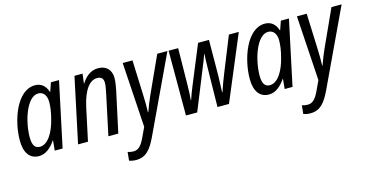

<svg xmlns="http://www.w3.org/2000/svg" viewBox="-79 -920 2957 1535"><g transform="rotate(-15 1399.5 -153.0)"><path d="M149 10C204 10 249 -27 287 -83H289L281 0H346L460 -536H393L368 -464H365C349 -515 315 -546 262 -546C112 -546 32 -314 32 -149C32 -46 76 10 149 10ZM175 -60C135 -60 115 -90 115 -153C115 -286 176 -476 271 -476C313 -476 339 -442 339 -388C339 -348 333 -304 318 -248C294 -151 244 -60 175 -60Z M474 0H556L614 -271C644 -408 696 -473 758 -473C792 -473 809 -455 809 -421C809 -397 803 -366 796 -334L725 0H807L880 -338C886 -370 893 -407 893 -436C893 -510 849 -547 784 -547C725 -547 679 -509 647 -457H645L655 -537H588Z M892 241C974 241 1015 188 1058 99L1357 -536H1273L1134 -231C1119 -198 1096 -141 1083 -103H1080C1082 -144 1081 -201 1079 -249L1068 -536H987L1021 1L984 80C957 137 932 169 889 169C871 169 856 166 841 161L834 231C850 237 867 241 892 241Z M1367 0H1460L1596 -336C1613 -375 1623 -403 1634 -436H1637C1635 -394 1633 -358 1633 -319L1628 0H1723L1948 -536H1866L1752 -253C1731 -200 1712 -150 1697 -104H1694C1696 -147 1698 -198 1699 -238L1701 -536H1611L1482 -223C1468 -191 1450 -142 1438 -106H1436C1439 -142 1442 -186 1442 -236L1446 -536H1367Z M2052 10C2107 10 2152 -27 2190 -83H2192L2184 0H2249L2363 -536H2296L2271 -464H2268C2252 -515 2218 -546 2165 -546C2015 -546 1935 -314 1935 -149C1935 -46 1979 10 2052 10ZM2078 -60C2038 -60 2018 -90 2018 -153C2018 -286 2079 -476 2174 -476C2216 -476 2242 -442 2242 -388C2242 -348 2236 -304 2221 -248C2197 -151 2147 -60 2078 -60Z M2334 241C2416 241 2457 188 2500 99L2799 -536H2715L2576 -231C2561 -198 2538 -141 2525 -103H2522C2524 -144 2523 -201 2521 -249L2510 -536H2429L2463 1L2426 80C2399 137 2374 169 2331 169C2313 169 2298 166 2283 161L2276 231C2292 237 2309 241 2334 241Z"/></g></svg>

Font: Noto Sans Condensed
Style: Italic
Weight: 400
Width: 3
Italic angle: -12°
Designer: Monotype Design Team
Foundry: Monotype Imaging Inc.
Version: Version 2.013